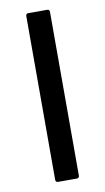

<svg xmlns="http://www.w3.org/2000/svg" viewBox="-78 -694 401 734"><g transform="rotate(-10 122.5 -327.5)"><path d="M87 0Q77 0 77 -10V-645Q77 -655 87 -655H159Q169 -655 169 -645V-10Q169 0 159 0Z"/></g></svg>

Font: Sofia Sans Semi Condensed Medium
Style: Regular
Weight: 500
Designer: Botio Nikoltchev, Ani Petrova
Foundry: lettersoup
Version: Version 4.100